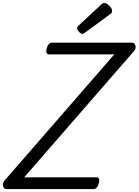

<svg xmlns="http://www.w3.org/2000/svg" viewBox="-69 -1289 945 1309"><path d="M-24 0Q-36 0 -43 -9.5Q-50 -19 -49 -33Q-48 -47 -38 -58L710 -918H264Q253 -918 248.5 -927.5Q244 -937 249 -958Q254 -978 263.5 -988Q273 -998 285 -998H831Q849 -998 854.5 -978Q860 -958 844 -940L96 -80H590Q601 -80 605.5 -70.5Q610 -61 605 -40Q600 -21 590.5 -10.5Q581 0 570 0ZM494 -1058Q483 -1058 470 -1071.5Q457 -1085 457 -1095Q457 -1099 458 -1103Q459 -1107 465 -1113L621 -1258Q627 -1263 631 -1266Q635 -1269 642 -1269Q652 -1269 664.5 -1260Q677 -1251 686 -1239Q695 -1227 695 -1216Q695 -1209 693 -1204Q691 -1199 680 -1191L513 -1068Q507 -1064 502.5 -1061Q498 -1058 494 -1058Z"/></svg>

Font: Playwrite TZ
Style: Regular
Weight: 400
Designer: Veronika Burian, José Scaglione
Foundry: TypeTogether
Version: Version 1.002